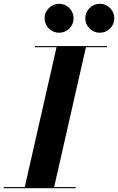

<svg xmlns="http://www.w3.org/2000/svg" viewBox="-62 -993 624 1013"><path d="M388.1 -896.4Q388.1 -928 410.6 -950.5Q433.1 -973 464.7 -973Q496.2 -973 518.6 -950.5Q541 -928 541 -896.4Q541 -864.9 518.6 -842.6Q496.2 -820.3 464.7 -820.3Q433.1 -820.3 410.6 -842.6Q388.1 -864.9 388.1 -896.4ZM173.3 -896.4Q173.3 -928 195.8 -950.5Q218.3 -973 249.8 -973Q281.4 -973 303.8 -950.5Q326.2 -928 326.2 -896.4Q326.2 -864.9 303.8 -842.6Q281.4 -820.3 249.8 -820.3Q218.3 -820.3 195.8 -842.6Q173.3 -864.9 173.3 -896.4ZM-42.5 -5.9H68.6L236.3 -744.1H122.6V-750H502.4V-744.1H391.4L223.6 -5.9H337.4V0H-42.5Z"/></svg>

Font: Bodoni* 36
Style: Bold Italic
Weight: 700
Italic angle: -13°
Version: Version 2.000; ttfautohint (v1.8.1)